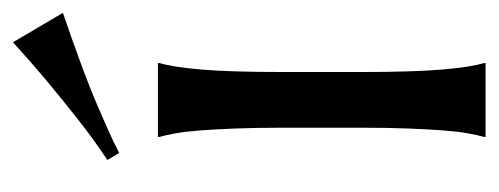

<svg xmlns="http://www.w3.org/2000/svg" viewBox="-254 -507 761 293"><g transform="rotate(-90 126.5 -360.5)"><path d="M78.1 -309.1Q78.1 -350.6 76.9 -381.6Q75.7 -412.6 74 -435.1Q72.3 -457.5 69.6 -472.7Q66.9 -487.8 64 -498V-500H176.8V-498Q173.8 -487.8 171.4 -472.7Q168.9 -457.5 167 -435.1Q165 -412.6 164.1 -381.6Q163.1 -350.6 163.1 -309.1V-190.9Q163.1 -149.4 164.1 -118.4Q165 -87.4 167 -64.9Q168.9 -42.5 171.4 -27.3Q173.8 -12.2 176.8 -2V0H64V-2Q66.9 -12.2 69.6 -27.3Q72.3 -42.5 74 -64.9Q75.7 -87.4 76.9 -118.4Q78.1 -149.4 78.1 -190.9ZM253.4 -645Q217.3 -632.8 180.2 -619.1Q164.1 -613.3 146.5 -606.4Q128.9 -599.6 110.8 -591.8Q92.8 -584 74.5 -575.9Q56.2 -567.9 39.6 -559.1L28.8 -577.1Q60.5 -598.1 92 -623Q123.5 -647.9 149.9 -669.9Q180.2 -695.3 208.5 -721.2Z"/></g></svg>

Font: Marcellus
Style: Regular
Weight: 400
Designer: Astigmatic (AOETI)
Foundry: Astigmatic (AOETI)
Version: Version 1.000